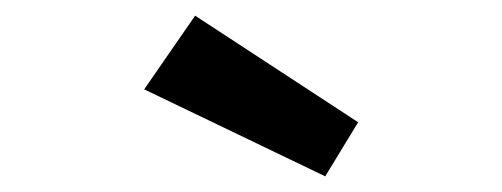

<svg xmlns="http://www.w3.org/2000/svg" viewBox="-20 -820 640 245"><path d="M395 -595 437 -664 229 -800 164 -706Z"/></svg>

Font: Kode Mono
Style: Bold
Weight: 700
Monospace: yes
Designer: Isa Ozler
Foundry: Kadena LLC
Version: Version 1.206;gftools[0.9.28]